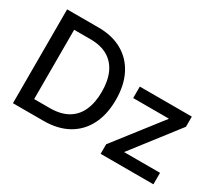

<svg xmlns="http://www.w3.org/2000/svg" viewBox="-128 -1009 1465 1289"><g transform="rotate(30 604.0 -364.0)"><path d="M305.2 0H125.5V-95.2H298.8Q382.8 -95.2 438 -127Q493.2 -158.7 520.5 -219.2Q547.9 -279.8 547.9 -364.7Q547.9 -449.2 520.8 -509Q493.7 -568.8 439.9 -600.6Q386.2 -632.3 305.2 -632.3H122.1V-727.5H312.5Q419.4 -727.5 496.6 -683.8Q573.7 -640.1 615.2 -558.8Q656.7 -477.5 656.7 -364.7Q656.7 -251.5 615 -169.7Q573.2 -87.9 494.9 -43.9Q416.5 0 305.2 0ZM178.7 -727.5V0H69.3V-727.5ZM749 0V-74.2L1026.9 -431.2V-433.6H751V-522.5H1154.3V-443.8L881.3 -91.3V-88.9H1158.2V0Z"/></g></svg>

Font: Inter 28pt Medium
Style: Regular
Weight: 500
Designer: Rasmus Andersson
Foundry: rsms
Version: Version 4.001;git-66647c0bb